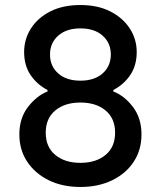

<svg xmlns="http://www.w3.org/2000/svg" viewBox="-20 -732 640 764"><path d="M300 12Q228 12 173.5 -15Q119 -42 88 -89Q57 -136 57 -197Q57 -262 91.5 -306.5Q126 -351 169 -368V-374Q128 -395 102 -433Q76 -471 76 -525Q76 -576 103 -618.5Q130 -661 180 -686.5Q230 -712 300 -712Q369 -712 419 -686.5Q469 -661 496.5 -618.5Q524 -576 524 -525Q524 -471 498 -433Q472 -395 431 -374V-368Q475 -351 509 -306.5Q543 -262 543 -197Q543 -136 512.5 -89Q482 -42 427 -15Q372 12 300 12ZM300 -411Q356 -411 388.5 -440Q421 -469 421 -515Q421 -561 388.5 -590Q356 -619 300 -619Q244 -619 211.5 -590Q179 -561 179 -515Q179 -469 211.5 -440Q244 -411 300 -411ZM300 -84Q362 -84 400 -115.5Q438 -147 438 -204Q438 -261 400 -292.5Q362 -324 300 -324Q238 -324 200 -292.5Q162 -261 162 -204Q162 -147 200 -115.5Q238 -84 300 -84Z"/></svg>

Font: DM Mono Medium
Style: Regular
Weight: 500
Designer: Colophon Foundry
Foundry: Colophon Foundry
Version: Version 1.000; ttfautohint (v1.8.2.53-6de2)